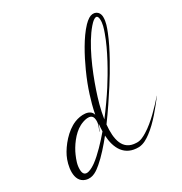

<svg xmlns="http://www.w3.org/2000/svg" viewBox="-142 -688 762 802"><g transform="rotate(-30 238.5 -287.0)"><path d="M447.6 -547.2C447.3 -576.7 420.8 -589.6 395.5 -573.8C388.1 -569.2 380.6 -562.7 373.1 -555C334.7 -515 298.7 -447.3 274 -392.7C256.9 -354.8 246.5 -326.9 236.7 -296.5C228.8 -271.9 220.4 -241.9 214.3 -210.3C206.7 -242.7 159.7 -239.8 129.9 -227.9C83.1 -209.2 43.5 -159.1 26 -123.1C7.9 -85.8 -7.5 -10.6 44 4.9C76 14.5 101.4 -6.4 120 -22C147.2 -44.7 180.5 -82.5 206.1 -114.7C209.4 -52.1 235.9 -0.8 305 -2.1C328.6 -3.3 348 -16.2 364 -28C407.6 -60.2 447.2 -111.5 476.9 -150C476.9 -150.1 477 -150.1 477 -150.2C477 -150.3 476.8 -150.5 476.7 -150.5C476.6 -150.5 476.5 -150.4 476.5 -150.4C446.7 -116.8 400.2 -66.6 356 -39.9C341.8 -31.3 324.1 -21.3 305 -22.8C239.7 -24.2 228 -83.2 234.7 -151.8C265.6 -193.4 303.2 -249.8 326.2 -286C358.4 -336.8 406.3 -417.4 431.1 -480.5C439.2 -501.2 447.9 -522.9 447.6 -547.2ZM390.2 -539.4C398.2 -548.7 428.3 -581.6 431.3 -546.5C433.1 -525.3 425.5 -504 418.8 -485.1C395.3 -418.2 347.9 -335.8 314.4 -283.5C296.8 -255.9 264.1 -208.9 237.6 -174.7C244.5 -220 257.1 -262.4 269.2 -298.2C296.1 -377.8 339.4 -480.7 390.2 -539.4ZM141 -203.3C157.9 -212.1 198.8 -226.8 205.3 -198.2C210.6 -175.5 199.8 -154.2 193.5 -141.7C193.5 -141.7 193.5 -141.5 193.5 -141.4C193.5 -141.1 193.8 -140.7 194.1 -140.7C194.3 -140.7 194.6 -140.9 194.7 -141.1C194.7 -141.1 195.7 -142.9 196.6 -144.7C201.5 -154.6 202.9 -157.6 208.3 -171C206.9 -159.1 206 -147.1 205.8 -135.2C177.8 -101.8 138.6 -60.1 107.8 -37.6C91.3 -25.6 45.8 3.5 44 -42C43 -66.8 51.6 -87.9 60 -107.5C73.5 -138.9 104.4 -184.5 141 -203.3Z"/></g></svg>

Font: Sinatra
Style: Regular
Weight: 400
Designer: Fahmi
Version: Version 0.1